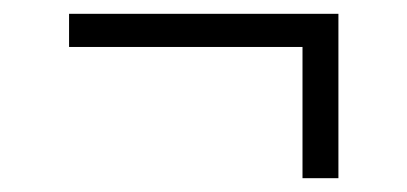

<svg xmlns="http://www.w3.org/2000/svg" viewBox="-20 -369 590 278"><path d="M470 -111H418V-301H80V-349H470Z"/></svg>

Font: Lode Dark Term
Style: Regular
Weight: 400
Monospace: yes
Designer: Belleve Invis
Foundry: Belleve Invis
Version: Version 29.2.0